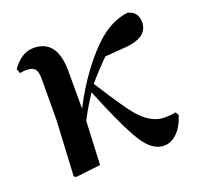

<svg xmlns="http://www.w3.org/2000/svg" viewBox="-104 -664 817 791"><g transform="rotate(-20 304.5 -268.0)"><path d="M577.1 -97.7 585.9 -83Q570.3 -34.2 543.9 -9.3Q517.6 15.6 487.3 15.6Q435.5 15.6 393.6 -51.3Q351.6 -118.2 280.3 -293Q246.1 -242.2 219.7 -190.4Q213.9 -72.3 210.9 0L101.6 12.7L92.8 6.8L105.5 -231.4L106.4 -407.2Q107.4 -444.3 97.2 -458Q86.9 -471.7 60.5 -471.7Q41 -471.7 30.3 -468.8L23.4 -488.3Q63.5 -546.9 118.2 -546.9Q220.7 -546.9 220.7 -407.2V-243.2Q257.8 -317.4 308.1 -385.3Q358.4 -453.1 407.2 -494.1Q467.8 -543.9 532.2 -550.8Q575.2 -540 575.2 -494.1Q575.2 -428.7 476.6 -419.9L384.8 -413.1Q344.7 -374 300.8 -323.2Q388.7 -184.6 420.9 -149.4Q471.7 -92.8 528.3 -92.8Q559.6 -92.8 577.1 -97.7Z"/></g></svg>

Font: GenRyuMin TW TTF Bold
Style: Regular
Weight: 700
Version: Version 1.300